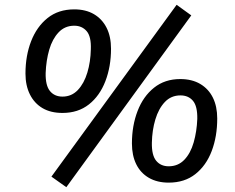

<svg xmlns="http://www.w3.org/2000/svg" viewBox="-20 -751 977 799"><path d="M256 28 194 -16 715 -731 776 -687ZM240 -281Q191 -281 157 -301Q123 -321 104.5 -358Q86 -395 86 -445Q86 -519 109.5 -579.5Q133 -640 178 -676Q223 -712 289 -712Q337 -712 371 -692Q405 -672 423.5 -635.5Q442 -599 442 -548Q442 -474 418.5 -413Q395 -352 350 -316.5Q305 -281 240 -281ZM240 -349Q278 -349 304 -376.5Q330 -404 343.5 -449Q357 -494 358 -546Q360 -599 340.5 -621.5Q321 -644 289 -644Q250 -644 224 -616.5Q198 -589 185 -544.5Q172 -500 170 -447Q169 -395 188 -372Q207 -349 240 -349ZM682 9Q634 9 599.5 -11Q565 -31 547 -67.5Q529 -104 529 -154Q529 -228 552.5 -289Q576 -350 621 -386Q666 -422 730 -422Q779 -422 813.5 -401.5Q848 -381 866 -344.5Q884 -308 884 -258Q884 -183 861 -122.5Q838 -62 793 -26.5Q748 9 682 9ZM682 -59Q721 -59 747 -86Q773 -113 786 -158.5Q799 -204 801 -256Q802 -309 783 -331.5Q764 -354 731 -354Q692 -354 666 -326.5Q640 -299 626.5 -254Q613 -209 612 -157Q611 -105 630 -82Q649 -59 682 -59Z"/></svg>

Font: Nunito Sans 12pt SemiBold
Style: Italic
Weight: 600
Italic angle: -9°
Designer: Vernon Adams
Foundry: Vernon Adams
Version: Version 3.101;gftools[0.9.27]